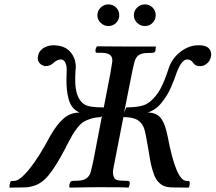

<svg xmlns="http://www.w3.org/2000/svg" viewBox="-20 -858 987 879"><path d="M25.9 -19Q25.9 -29.8 37.1 -29.8H44.9Q70.3 -29.8 114.5 -84.2Q158.7 -138.7 210 -235.8Q210.4 -236.3 210.9 -237.3Q211.4 -238.3 211.9 -238.8Q240.7 -289.1 271.7 -315.9Q302.7 -342.8 345.2 -342.8Q326.2 -350.1 313.5 -365.5Q300.8 -380.9 294.7 -402.8Q288.6 -424.8 286.4 -445.3Q284.2 -465.8 284.2 -491.2Q284.2 -520 285.2 -533.2V-539.1Q285.2 -554.2 283.2 -560.1Q276.4 -585.9 257.8 -585.9Q241.7 -585.9 222.2 -567.9Q209.5 -555.2 186 -555.2Q183.1 -555.2 181.2 -557.1Q169.4 -559.6 161.1 -569.1Q152.8 -578.6 152.8 -591.8Q152.8 -596.2 153.8 -598.1Q155.3 -620.1 175 -635.3Q194.8 -650.4 226.1 -650.9Q233.9 -650.9 237.8 -649.9Q279.3 -647 303.2 -618.9Q327.1 -590.8 327.1 -548.8Q326.2 -546.9 326.2 -543Q324.2 -510.7 324.2 -493.2Q324.2 -408.2 365.2 -380.9Q384.8 -366.2 455.1 -366.2L485.8 -524.9Q489.7 -547.4 493.2 -570.8Q495.1 -581.1 494.1 -585Q492.7 -614.7 449.2 -616.2H425.8Q422.9 -616.2 418.9 -618.2Q417 -620.1 417 -626Q417 -635.3 422.9 -645L426.8 -646Q430.7 -646 483.4 -645.5Q536.1 -645 558.1 -645H693.8Q693.8 -640.6 691.9 -628.9Q691.9 -625 690.9 -624Q689.9 -621.1 687 -618.2Q681.2 -616.2 679.2 -616.2L653.8 -615.2Q627.9 -615.2 614.3 -605Q600.6 -594.7 595.2 -573.2Q586.4 -536.1 585.9 -533.2L547.9 -341.8Q549.8 -345.7 553 -354Q556.2 -362.3 558.1 -366.2Q581.1 -367.2 591.3 -367.7Q601.6 -368.2 619.6 -371.6Q637.7 -375 648.9 -380.9Q666 -390.1 680.7 -405.5Q695.3 -420.9 704.8 -435.1Q714.4 -449.2 724.6 -472.2Q734.9 -495.1 739.3 -507.6Q743.7 -520 752 -543.9Q765.6 -588.4 804.7 -619.6Q843.8 -650.9 890.1 -650.9Q946.8 -650.9 946.8 -606.9Q946.8 -602.1 945.8 -600.1Q942.9 -580.6 928.2 -567.9Q913.6 -555.2 897 -555.2Q874.5 -555.2 866.2 -567.9Q855 -585.9 836.9 -585.9Q812.5 -585.9 790 -528.8Q782.7 -507.8 777.6 -494.4Q772.5 -481 762.9 -458.7Q753.4 -436.5 743.4 -420.9Q733.4 -405.3 720.2 -388.4Q707 -371.6 690.7 -360.1Q674.3 -348.6 655.8 -342.8Q678.2 -342.8 694.3 -335Q710.4 -327.1 720.5 -311.3Q730.5 -295.4 736.1 -278.3Q741.7 -261.2 747.1 -235.8Q785.6 -29.8 834 -29.8H841.8Q844.2 -29.8 846.2 -27.8Q849.1 -26.4 849.1 -21Q848.1 -18.1 848.1 -13.2Q847.7 -11.2 847.2 -7.8Q846.7 -4.4 846.2 -2.9L844.2 1L769 0Q760.7 0 747.1 -2Q729.5 -4.9 716.3 -14.9Q703.1 -24.9 694.6 -38.8Q686 -52.7 679 -76.7Q671.9 -100.6 667.7 -122.8Q663.6 -145 658.2 -180.2Q646.5 -251 639.6 -270.5Q626.5 -304.7 595.7 -314.9Q576.2 -321.8 544.9 -321.8L505.9 -122.1Q504.9 -116.2 501.5 -99.6Q498 -83 497.1 -74.2Q497.1 -48.8 505.9 -39.8Q514.6 -30.8 540 -30.8H545.9L564.9 -29.8Q567.9 -29.8 571.8 -27.8Q574.2 -25.4 574.2 -22.9Q574.2 -9.8 568.8 1Q553.2 -1 435.1 -1H431.2Q413.1 -1 381.3 -0.5Q349.6 0 324.7 0.5Q299.8 1 298.8 1Q296.9 -2.9 296.9 -4.9Q296.9 -11.2 300.8 -22.9Q301.3 -23.9 305.2 -27.8Q309.1 -29.8 312 -29.8L338.9 -30.8Q385.7 -32.2 396 -73.2Q398.4 -83 407.2 -121.1L446.8 -327.1Q445.8 -326.7 444.8 -325.7Q443.8 -324.7 443.1 -323.5Q442.4 -322.3 441.9 -321.8Q416 -320.8 396.2 -314.7Q376.5 -308.6 362.5 -300Q348.6 -291.5 334.5 -273.4Q320.3 -255.4 310.5 -238.3Q300.8 -221.2 284.2 -189.9Q280.8 -181.2 276.9 -174.8Q236.3 -97.2 203.1 -56.4Q169.9 -15.6 129.9 -5.9Q110.4 0 89.8 0L23.9 1Q23.9 -0.5 23.4 -2.9Q22.9 -5.4 22.9 -6.8ZM592.8 -788.1Q592.8 -808.6 607.7 -823.2Q622.6 -837.9 643.1 -837.9Q664.1 -837.9 678.5 -823.5Q692.9 -809.1 692.9 -788.1Q692.9 -767.6 678.5 -753.2Q664.1 -738.8 643.1 -738.8Q623 -738.8 607.9 -753.4Q592.8 -768.1 592.8 -788.1ZM425.8 -788.1Q425.8 -808.6 440.7 -823.2Q455.6 -837.9 476.1 -837.9Q497.1 -837.9 511.5 -823.5Q525.9 -809.1 525.9 -788.1Q525.9 -767.6 511.5 -753.2Q497.1 -738.8 476.1 -738.8Q456.1 -738.8 440.9 -753.4Q425.8 -768.1 425.8 -788.1Z"/></svg>

Font: Common Serif Medium
Style: Italic
Weight: 500
Italic angle: -12°
Designer: Philipp H. Poll, Khaled Hosny
Foundry: Stefan Peev, Context Ltd.
Version: Version 1.026